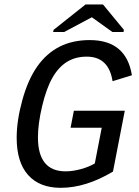

<svg xmlns="http://www.w3.org/2000/svg" viewBox="-20 -853 640 882"><path d="M258.8 9.8Q161.6 9.8 109.1 -49.1Q56.6 -107.9 56.6 -220.2Q56.6 -298.8 82.5 -392.8Q108.4 -486.8 150.9 -547.4Q193.4 -607.9 253.4 -638.4Q313.5 -668.9 392.1 -668.9Q560.1 -668.9 585.9 -507.3L497.1 -480Q479.5 -592.8 378.4 -592.8Q326.2 -592.8 287.4 -568.6Q248.5 -544.4 220.7 -495.6Q192.9 -446.8 173.6 -365.5Q154.3 -284.2 154.3 -222.2Q154.3 -65.9 281.2 -65.9Q314.5 -65.9 351.8 -76.2Q389.2 -86.4 415.5 -102.1L447.3 -266.1H304.2L319.3 -344.2H553.2L499 -64.9Q374.5 9.8 258.8 9.8ZM549.3 -715.8 547.4 -706.1H496.1L402.3 -773.4H401.4L274.9 -706.1H224.1L226.1 -715.8L373 -832.5H453.1Z"/></svg>

Font: Cousine
Style: Italic
Weight: 400
Italic angle: -12°
Monospace: yes
Designer: Steve Matteson
Foundry: Monotype Imaging Inc.
Version: Version 1.21